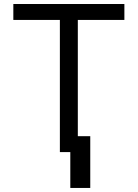

<svg xmlns="http://www.w3.org/2000/svg" viewBox="-20 -747 676 943"><path d="M590.9 -727.3V-649.1H362.2V0H274.1V-649.1H45.5V-727.3ZM423.3 -78.1V176.1H325.3V-78.1Z"/></svg>

Font: Inter UI
Style: Regular
Weight: 400
Designer: Rasmus Andersson
Foundry: rsms
Version: Version 2.2